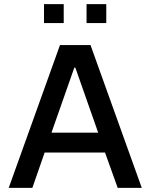

<svg xmlns="http://www.w3.org/2000/svg" viewBox="-20 -905 725 925"><path d="M192 -885V-794H287V-885ZM397 -885V-794H492V-885ZM269 -688 22 0H136L195 -170H486L547 0H663L416 -688ZM453 -266H228L338 -579H343Z"/></svg>

Font: Saira UNSAM Medium
Style: Regular
Weight: 500
Designer: Hector Gatti with collaboration of the Omnibus-Type team
Foundry: Omnibus-Type
Version: Version 0.072;PS 000.072;hotconv 1.0.88;makeotf.lib2.5.64775